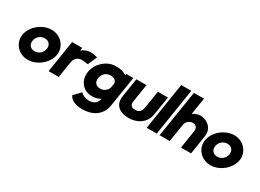

<svg xmlns="http://www.w3.org/2000/svg" viewBox="-36 -1797 4054 2999"><g transform="rotate(30 1991.0 -297.5)"><path d="M60 -287C35 -131 156 10 326 10C496 10 660 -131 685 -287C710 -442 590 -584 420 -584C251 -584 85 -444 60 -287ZM244 -287C256 -362 320 -415 393 -415C467 -415 513 -362 501 -287C489 -212 426 -159 352 -159C279 -158 232 -212 244 -287Z M699 0H881L928 -294C934 -334 964 -399 1038 -409C1074 -415 1102 -410 1129 -405C1143 -403 1156 -401 1167 -401H1175L1248 -567H1235C1229 -567 1205 -577 1167 -583H1166C1152 -584 1137 -585 1118 -585C1060 -582 1002 -557 964 -526L972 -577H790Z M1236 -296C1212 -143 1305 -8 1458 0C1469 1 1482 1 1493 1C1543 -1 1588 -12 1632 -40C1630 -31 1627 -21 1624 -13V-12C1603 57 1538 84 1483 85C1413 87 1358 61 1326 29L1320 23L1207 141L1210 148C1253 233 1358 253 1455 253C1622 252 1781 173 1813 -26L1899 -569H1771L1770 -559C1770 -557 1768 -551 1767 -543C1721 -577 1662 -590 1602 -592H1553H1552C1397 -582 1260 -449 1236 -296ZM1424 -296C1437 -376 1498 -426 1571 -426C1649 -426 1681 -389 1683 -342C1683 -338 1683 -333 1682 -328L1676 -292C1674 -279 1672 -270 1668 -257C1645 -200 1592 -165 1530 -165C1454 -165 1411 -216 1424 -296Z M1897 -240C1872 -83 1969 9 2142 10C2303 10 2428 -76 2459 -210C2464 -228 2467 -246 2470 -265L2520 -575H2338L2297 -315C2293 -289 2288 -262 2283 -239C2269 -181 2233 -152 2168 -152C2104 -152 2077 -180 2080 -239C2083 -263 2086 -288 2091 -315L2132 -575H1950Z M2468 0H2649L2783 -848H2602Z M2701 0H2883L2934 -322C2944 -382 2998 -427 3056 -427C3117 -427 3147 -383 3137 -322L3087 0H3268L3320 -330C3323 -352 3325 -370 3324 -389C3322 -498 3227 -571 3130 -583C3123 -585 3114 -585 3107 -585C3059 -585 3012 -568 2968 -539L3016 -841H2834Z M3354 -287C3329 -131 3450 10 3620 10C3790 10 3954 -131 3979 -287C4004 -442 3884 -584 3714 -584C3545 -584 3379 -444 3354 -287ZM3538 -287C3550 -362 3614 -415 3687 -415C3761 -415 3807 -362 3795 -287C3783 -212 3720 -159 3646 -159C3573 -158 3526 -212 3538 -287Z"/></g></svg>

Font: Rabbid Highway Sign IV
Style: BlkObl
Weight: 400
Foundry: Cannot Into Space Fonts
Version: Version 0.277